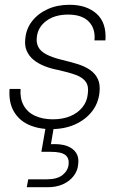

<svg xmlns="http://www.w3.org/2000/svg" viewBox="-20 -528 500 803"><path d="M194 12Q139 12 98.5 -7Q58 -26 37 -63.5Q16 -101 20 -156H66Q63 -116 79 -87Q95 -58 127 -43.5Q159 -29 201 -29Q242 -29 273.5 -42Q305 -55 324.5 -79Q344 -103 347 -134Q352 -167 339 -185.5Q326 -204 297.5 -214.5Q269 -225 225 -235Q192 -241 165 -252Q138 -263 119.5 -278.5Q101 -294 91.5 -316Q82 -338 86 -368Q90 -409 115 -440.5Q140 -472 180 -490Q220 -508 271 -508Q342 -508 384 -470.5Q426 -433 421 -359H375Q380 -408 351.5 -437.5Q323 -467 265 -467Q209 -467 173.5 -440.5Q138 -414 134 -372Q131 -349 140.5 -331Q150 -313 175 -300Q200 -287 242 -277Q275 -269 304.5 -260Q334 -251 356 -236Q378 -221 389 -198Q400 -175 396 -140Q391 -95 364 -61Q337 -27 293.5 -7.5Q250 12 194 12ZM92 255 98 222H175Q219 222 241.5 204Q264 186 267 160Q270 133 253 120Q236 107 193 107H153L173 -7H207L193 75Q234 73 260 82.5Q286 92 298.5 111.5Q311 131 307 159Q305 186 288 208Q271 230 243.5 242.5Q216 255 179 255Z"/></svg>

Font: DM Sans 28pt ExtraLight
Style: Italic
Weight: 250
Italic angle: -10°
Version: Version 4.004;gftools[0.9.30]